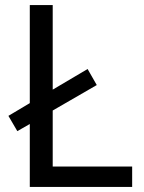

<svg xmlns="http://www.w3.org/2000/svg" viewBox="-20 -734 564 754"><path d="M97 0V-247L48 -219L13 -279L97 -329V-714H187V-382L324 -463L360 -400L187 -300V-80H499V0Z"/></svg>

Font: Noto Sans Gunjala Gondi
Style: Regular
Weight: 400
Designer: Ek Type
Foundry: Ek Type
Version: Version 1.004